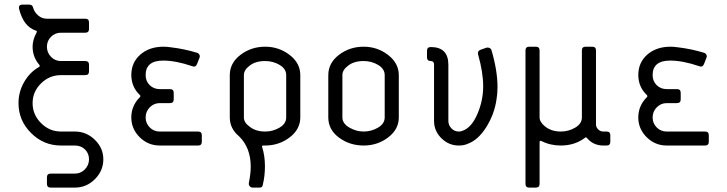

<svg xmlns="http://www.w3.org/2000/svg" viewBox="-20 -645 3224 851"><path d="M374.5 -545.4V-516.6Q374.5 -500 357.9 -500H250Q224.1 -500 206.1 -481.9Q188 -463.9 188 -437.7Q188 -411.6 206.1 -393.1Q224.1 -374.5 250 -374.5H357.9Q374.5 -374.5 374.5 -357.9V-328.6Q374.5 -312 357.9 -312H250Q199.2 -312 161.9 -275.4Q124.5 -238.8 124.5 -187.7Q124.5 -136.7 161.9 -99.4Q199.2 -62 250 -62H312Q362.8 -62 400.4 -25.4Q438 11.2 438 61Q438 111.8 400.6 149.2Q363.3 186.5 312 186.5H204.6Q188 186.5 188 169.9V141.1Q188 124.5 204.6 124.5H312Q337.9 124.5 356.2 105.7Q374.5 86.9 374.5 61Q374.5 35.2 356.9 17.6Q339.4 0 312 0H250Q173.3 0 117.7 -55.4Q62 -110.8 62 -188Q62 -237.8 86.9 -281.2Q111.8 -324.7 152.3 -347.7Q158.7 -351.6 154.8 -356.9Q124.5 -392.1 124.5 -438Q124.5 -468.3 142.1 -501Q146 -507.3 139.2 -509.3Q84 -526.9 64.5 -606Q60.5 -624.5 80.1 -624.5H109.9Q123.5 -624.5 126.5 -611.8Q131.8 -591.3 148.9 -576.7Q166 -562 188 -562H357.9Q374.5 -562 374.5 -545.4Z M874.5 -45.4V-16.6Q874.5 0 857.9 0H688Q636.2 0 599.1 -36.9Q562 -73.7 562 -124.5Q562 -176.3 599.6 -213.9Q605 -219.2 599.6 -224.1Q562.5 -259.3 562 -312Q562 -368.2 602.1 -403.1Q642.1 -438 704.6 -438Q718.3 -438 736.3 -435.5Q798.3 -428.2 855 -410.6Q860.4 -408.7 863.8 -402.6Q867.2 -396.5 864.3 -389.2L853.5 -361.8Q847.2 -345.2 832 -351.6Q759.3 -376.5 703.1 -376.5Q625.5 -376.5 625.5 -312Q625.5 -285.2 643.6 -267.6Q661.6 -250 688 -250H733.4Q750 -250 750 -233.4V-204.6Q750 -188 733.4 -188H688Q662.1 -188 643.8 -169.2Q625.5 -150.4 625.5 -124.5Q625.5 -98.6 643.6 -80.3Q661.6 -62 688 -62H857.9Q874.5 -62 874.5 -45.4Z M1155.3 0H1147.9Q1138.7 0 1142.1 7.3Q1154.3 45.9 1154.3 92.3Q1154.3 134.8 1145 173.3Q1144 187 1129.4 186.5H1099.6Q1092.3 186.5 1086.9 180.4Q1081.5 174.3 1083 166Q1091.3 124.5 1091.3 93.3Q1091.3 10.3 1040 -40.5Q998.5 -74.7 998.5 -124.5V-312Q998.5 -365.7 1045.9 -401.9Q1093.3 -438 1155.3 -438Q1216.3 -438 1263.7 -401.6Q1311 -365.2 1311 -312V-124.5Q1311 -71.8 1263.7 -35.9Q1216.3 0 1155.3 0ZM1155.3 -62Q1189.5 -62 1219 -79.3Q1248.5 -96.7 1248.5 -124.5V-312Q1248.5 -339.8 1219.5 -357.2Q1190.4 -374.5 1155.3 -374.5Q1111.8 -374.5 1085.9 -353.5Q1061 -335 1061 -312V-124.5Q1061 -101.6 1085.9 -84Q1112.8 -62 1155.3 -62Z M1685.1 -124.5V-312Q1685.1 -339.8 1656 -357.2Q1627 -374.5 1591.8 -374.5Q1548.3 -374.5 1522.5 -353.5Q1497.6 -335 1497.6 -312V-124.5Q1497.6 -97.7 1528.1 -79.8Q1558.6 -62 1591.8 -62Q1626 -62 1655.5 -79.3Q1685.1 -96.7 1685.1 -124.5ZM1747.6 -312V-124.5Q1747.6 -71.8 1700.4 -35.9Q1653.3 0 1591.8 0Q1529.8 0 1482.4 -35.2Q1435.1 -70.3 1435.1 -124.5V-312Q1435.1 -365.7 1482.4 -401.9Q1529.8 -438 1591.8 -438Q1652.8 -438 1700.2 -401.4Q1747.6 -364.7 1747.6 -312Z M1889.2 -436.5Q1966.8 -436.5 1967.3 -358.9V-108.9Q1967.3 -90.3 1980.7 -76.2Q1994.1 -62 2013.7 -62Q2022 -62 2030.3 -65.4Q2069.8 -79.1 2095.7 -139.2Q2121.6 -199.2 2121.6 -262.2Q2121.6 -324.2 2099.1 -403.3Q2095.2 -418.9 2109.4 -424.3L2136.2 -433.6Q2142.6 -435.5 2149.2 -432.6Q2155.8 -429.7 2158.2 -423.3Q2185.1 -332 2185.1 -259.3Q2185.1 -229 2180.7 -204.6Q2171.4 -139.2 2135.3 -81.5Q2099.1 -23.9 2052.2 -7.3Q2036.6 0 2013.7 0Q1969.2 0 1936.5 -32.2Q1903.8 -64.5 1903.8 -108.9V-358.9Q1903.8 -374.5 1889.2 -374.5Q1872.6 -374.5 1872.6 -391.1V-419.9Q1872.6 -436.5 1889.2 -436.5Z M2685.1 -45.4V-16.6Q2685.1 0 2668.5 0H2653.8Q2614.3 0 2587.4 -26.9Q2586.4 -27.8 2584.2 -30.5Q2582 -33.2 2581.1 -34.2Q2580.1 -35.2 2576.9 -36.1Q2573.7 -37.1 2572.8 -34.2Q2527.3 0 2465.8 0Q2418.9 0 2380.9 -19.5Q2371.6 -23.4 2371.6 -14.6V169.9Q2371.6 186.5 2355 186.5H2325.7Q2309.1 186.5 2309.1 169.9V-421.4Q2309.1 -438 2325.7 -438H2355Q2371.6 -438 2371.6 -421.4V-124.5Q2371.6 -104 2396.5 -84Q2424.3 -62 2465.8 -62Q2500 -62 2529.5 -79.3Q2559.1 -96.7 2559.1 -124.5V-421.4Q2559.1 -438 2575.7 -438H2605Q2621.6 -438 2621.6 -421.4V-93.3Q2621.6 -81.1 2631.3 -71.5Q2641.1 -62 2653.8 -62H2668.5Q2685.1 -62 2685.1 -45.4Z M3121.6 -45.4V-16.6Q3121.6 0 3105 0H2935.1Q2883.3 0 2846.2 -36.9Q2809.1 -73.7 2809.1 -124.5Q2809.1 -176.3 2846.7 -213.9Q2852.1 -219.2 2846.7 -224.1Q2809.6 -259.3 2809.1 -312Q2809.1 -368.2 2849.1 -403.1Q2889.2 -438 2951.7 -438Q2965.3 -438 2983.4 -435.5Q3045.4 -428.2 3102.1 -410.6Q3107.4 -408.7 3110.8 -402.6Q3114.3 -396.5 3111.3 -389.2L3100.6 -361.8Q3094.2 -345.2 3079.1 -351.6Q3006.3 -376.5 2950.2 -376.5Q2872.6 -376.5 2872.6 -312Q2872.6 -285.2 2890.6 -267.6Q2908.7 -250 2935.1 -250H2980.5Q2997.1 -250 2997.1 -233.4V-204.6Q2997.1 -188 2980.5 -188H2935.1Q2909.2 -188 2890.9 -169.2Q2872.6 -150.4 2872.6 -124.5Q2872.6 -98.6 2890.6 -80.3Q2908.7 -62 2935.1 -62H3105Q3121.6 -62 3121.6 -45.4Z"/></svg>

Font: GOSTRUS
Style: type_B
Weight: 400
Designer: Юрий и Татьяна Кривогуз
Version: Version 02.00